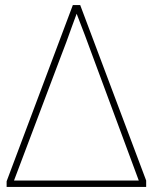

<svg xmlns="http://www.w3.org/2000/svg" viewBox="-20 -734 604 754"><path d="M6 0V-22L266 -714H295L554 -25V0ZM35 -25H525L347 -505Q332 -546 313.5 -595.5Q295 -645 281 -680Q273 -659 262 -628.5Q251 -598 240 -567.5Q229 -537 220 -515Z"/></svg>

Font: Noto Serif Thin
Style: Regular
Weight: 100
Designer: Monotype Design Team
Foundry: Monotype Imaging Inc.
Version: Version 2.015